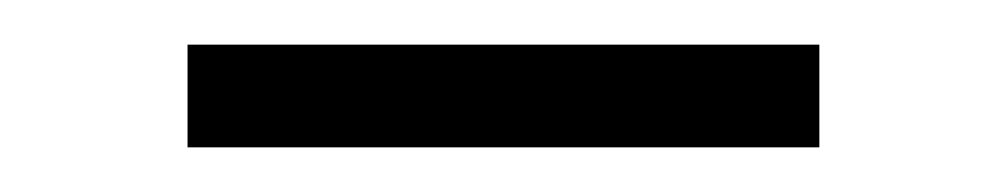

<svg xmlns="http://www.w3.org/2000/svg" viewBox="-20 -333 451 86"><path d="M64 -267V-313H347V-267Z"/></svg>

Font: M PLUS 2 Light
Style: Regular
Weight: 300
Designer: Coji Morishita
Foundry: UNDERFOREST DESIGN
Version: Version 1.001